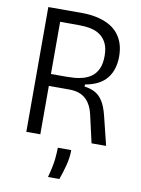

<svg xmlns="http://www.w3.org/2000/svg" viewBox="-95 -724 736 1000"><g transform="rotate(10 273.5 -224.0)"><path d="M78 0V-660H257Q297 -660 332.5 -652.5Q368 -645 396.5 -630.5Q425 -616 445 -593Q465 -570 475.5 -539.5Q486 -509 486 -469Q486 -437 477.5 -408Q469 -379 451 -356Q433 -333 404.5 -318Q376 -303 336 -296V-285Q367 -281 391 -268.5Q415 -256 432.5 -229Q450 -202 462 -154L500 0H423L390 -145Q382 -181 365.5 -206Q349 -231 323 -243.5Q297 -256 259 -256H152V0ZM152 -319H231Q251 -319 274.5 -320.5Q298 -322 322.5 -329Q347 -336 367 -351Q387 -366 399 -392.5Q411 -419 411 -459Q411 -499 399.5 -524Q388 -549 369 -564Q350 -579 327.5 -585.5Q305 -592 283.5 -593.5Q262 -595 245 -595H152ZM230 212Q247 149 250.5 112.5Q254 76 254 53H325Q325 93 314 135Q303 177 290 212Z"/></g></svg>

Font: Bricolage Grotesque SemiCondensed Light
Style: Regular
Weight: 300
Width: 4
Designer: Mathieu Triay
Foundry: Atelier Triay
Version: Version 1.000;gftools[0.9.30]